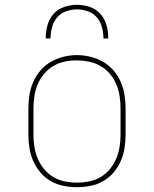

<svg xmlns="http://www.w3.org/2000/svg" viewBox="-20 -770 640 798"><path d="M300 8Q272 8 244 2.5Q216 -3 191.5 -17Q167 -31 148.5 -52.5Q130 -74 118.5 -100Q107 -126 102.5 -154Q98 -182 98 -210V-320Q98 -348 102.5 -376Q107 -404 118.5 -430Q130 -456 148.5 -477.5Q167 -499 191.5 -513Q216 -527 244 -534Q272 -541 300 -541Q328 -541 356 -534Q384 -527 408.5 -513Q433 -499 451.5 -477.5Q470 -456 481.5 -430Q493 -404 497.5 -376Q502 -348 502 -320V-210Q502 -182 497.5 -154Q493 -126 481.5 -100Q470 -74 451.5 -52.5Q433 -31 408.5 -17Q384 -3 356 2.5Q328 8 300 8ZM300 -11Q325 -11 350.5 -16Q376 -21 398 -34Q420 -47 436.5 -67Q453 -87 463 -110.5Q473 -134 477 -159.5Q481 -185 481 -210V-320Q481 -346 477 -371.5Q473 -397 463 -420.5Q453 -444 436 -464Q419 -484 396.5 -496.5Q374 -509 348.5 -514Q323 -519 298 -519Q272 -519 247 -513.5Q222 -508 200.5 -495Q179 -482 162.5 -462Q146 -442 136.5 -419Q127 -396 123 -370.5Q119 -345 119 -320V-210Q119 -185 123 -159.5Q127 -134 137 -110.5Q147 -87 163.5 -67Q180 -47 202 -34Q224 -21 249.5 -16Q275 -11 300 -11ZM170 -610Q170 -637 177 -664Q184 -691 202 -711.5Q220 -732 246.5 -741Q273 -750 300 -750Q327 -750 353.5 -741Q380 -732 398 -711.5Q416 -691 423 -664Q430 -637 430 -610H410Q410 -633 404 -656Q398 -679 383 -697Q368 -715 345.5 -723Q323 -731 300 -731Q277 -731 254.5 -723Q232 -715 217 -697Q202 -679 196 -656Q190 -633 190 -610Z"/></svg>

Font: Iosevka Slab Thin Extended
Style: Regular
Weight: 100
Width: 7
Monospace: yes
Designer: Belleve Invis
Foundry: Belleve Invis
Version: Version 11.1.1; ttfautohint (v1.8.3)